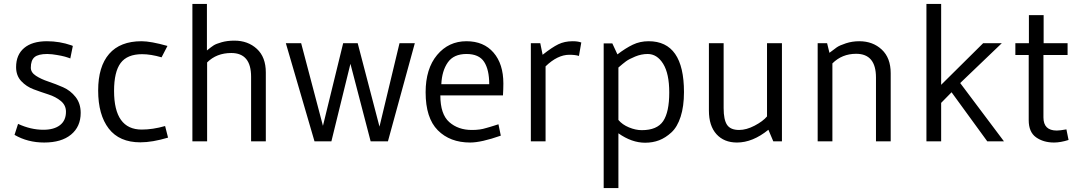

<svg xmlns="http://www.w3.org/2000/svg" viewBox="-20 -720 5503 978"><path d="M201 -59Q255 -59 285.5 -82.5Q316 -106 316 -151Q316 -184 290 -205.5Q264 -227 226.5 -239Q189 -251 151.5 -265Q114 -279 88 -307Q62 -335 62 -378Q62 -441 103 -475.5Q144 -510 219 -510Q284 -510 344 -489L351 -486L338 -422L334 -424Q331 -425 325 -427Q319 -429 310.5 -431.5Q302 -434 291.5 -436Q281 -438 269.5 -440Q258 -442 245.5 -443.5Q233 -445 221 -445Q175 -445 156 -429Q137 -413 137 -375Q137 -351 163 -334Q189 -317 226.5 -304.5Q264 -292 301.5 -275.5Q339 -259 365 -226Q391 -193 391 -145Q391 -75 342 -34.5Q293 6 205 6Q121 6 54 -33L72 -89Q137 -59 201 -59Z M821 -78 836 -19Q756 5 695 5Q588 5 534 -65Q480 -135 480 -259Q480 -381 536 -445.5Q592 -510 701 -510Q748 -510 833 -486L803 -428Q748 -444 704 -444Q628 -444 594.5 -399Q561 -354 561 -257Q561 -60 702 -60Q758 -60 821 -78Z M1334 0H1259V-329Q1259 -450 1158 -450Q1083 -450 1035 -402V0H960V-700H1034V-463Q1056 -481 1068.5 -489Q1081 -497 1109.5 -505Q1138 -513 1174 -513Q1243 -513 1288.5 -471Q1334 -429 1334 -351Z M1582 0 1436 -500H1514L1625 -79L1728 -500H1802L1913 -75L2015 -500H2093L1956 0H1868L1765 -395L1668 0Z M2542 -234H2223Q2223 -138 2268.5 -98Q2314 -58 2383 -58Q2394 -58 2403.5 -58.5Q2413 -59 2423.5 -60.5Q2434 -62 2440 -63.5Q2446 -65 2458.5 -68.5Q2471 -72 2476 -73.5Q2481 -75 2497 -80Q2513 -85 2519 -87L2531 -29Q2431 6 2375 6Q2272 6 2210 -56.5Q2148 -119 2148 -250Q2148 -370 2206.5 -440Q2265 -510 2356 -510Q2444 -510 2494 -452Q2544 -394 2544 -295Q2544 -268 2542 -234ZM2228 -291H2472Q2472 -365 2446 -405Q2420 -445 2356 -445Q2291 -445 2261 -402Q2231 -359 2228 -291Z M2759 -382V0H2684V-500H2732L2744 -441Q2792 -479 2824 -494.5Q2856 -510 2897 -510Q2905 -510 2912 -509.5Q2919 -509 2924 -508Q2929 -507 2933 -506Q2937 -505 2939 -504H2941L2929 -435Q2911 -441 2880 -441Q2820 -441 2759 -382Z M3130 238H3055V-499H3099L3125 -443Q3167 -475 3203.5 -492.5Q3240 -510 3284 -510Q3464 -510 3464 -251Q3464 -178 3447 -125.5Q3430 -73 3400 -45.5Q3370 -18 3337.5 -5.5Q3305 7 3266 7Q3198 7 3130 -41ZM3130 -376V-109Q3150 -85 3184 -71Q3218 -57 3249 -57Q3327 -57 3358 -103Q3389 -149 3389 -249Q3389 -345 3358 -395Q3327 -445 3279 -445Q3247 -445 3215.5 -432Q3184 -419 3168.5 -407.5Q3153 -396 3130 -376Z M3887 -127V-500H3963V0H3919L3894 -59Q3814 6 3734 6Q3668 6 3629.5 -36.5Q3591 -79 3591 -157V-500H3666V-169Q3666 -110 3683.5 -84Q3701 -58 3745 -58Q3782 -58 3824 -80Q3866 -102 3887 -127Z M4220 -397V0H4145V-500H4193L4205 -451Q4228 -469 4242.5 -479Q4257 -489 4289 -499.5Q4321 -510 4357 -510Q4426 -510 4471.5 -467.5Q4517 -425 4517 -347V0H4442V-325Q4442 -446 4341 -446Q4269 -446 4220 -397Z M4699 -700H4774V-288L4988 -500H5083L4871 -297L5094 0H5009L4827 -250L4774 -196V0H4699Z M5220 -108V-440H5152V-500H5221V-643H5296V-500H5418V-440H5295V-122Q5295 -55 5363 -55Q5379 -55 5412 -61L5423 -7Q5382 6 5349 6Q5295 6 5257.5 -20.5Q5220 -47 5220 -108Z"/></svg>

Font: Gudea
Style: Regular
Weight: 400
Designer: Agustina Mingote
Foundry: Agustina Mingote
Version: Version 1.002